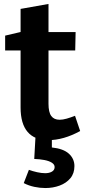

<svg xmlns="http://www.w3.org/2000/svg" viewBox="-20 -696 435 970"><path d="M224 12Q155 12 119.5 -29.5Q84 -71 84 -153V-459L102 -441H6V-516L104 -539L84 -515V-651L225 -676V-515L210 -534H362L360 -441H210L225 -459V-172Q225 -129 239 -110Q253 -91 281 -91Q297 -91 316.5 -96.5Q336 -102 359 -111L385 -34Q301 12 224 12ZM209 254Q182 254 153.5 248Q125 242 100 229L126 162Q145 169 167.5 174Q190 179 208 179Q229 179 242.5 171Q256 163 256 148Q256 135 242 126Q228 117 204.5 112.5Q181 108 153 107L159 0H242V49Q300 55 328 80.5Q356 106 356 143Q356 180 335.5 204.5Q315 229 281.5 241.5Q248 254 209 254Z"/></svg>

Font: Bitter Thin
Style: Bold
Weight: 700
Version: Version 3.021